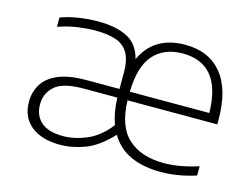

<svg xmlns="http://www.w3.org/2000/svg" viewBox="-81 -683 1088 828"><g transform="rotate(15 463.0 -269.0)"><path d="M241.5 8Q158.5 8 111.5 -30.2Q64.5 -68.5 64.5 -136.5Q64.5 -181 86 -216Q107.5 -251 155 -271Q202.5 -291 280.5 -291H427.5V-364.5Q427.5 -421.5 408.2 -452.8Q389 -484 352.2 -495.8Q315.5 -507.5 262.5 -507.5Q227.5 -507.5 184.5 -501.5Q141.5 -495.5 97.5 -480V-521.5Q133.5 -535 177.8 -541.8Q222 -548.5 263.5 -548.5Q343 -548.5 393.8 -523.2Q444.5 -498 461 -433Q514 -548.5 653.5 -548.5Q758.5 -548.5 816.5 -478.5Q874.5 -408.5 874.5 -271.5V-252.5H473.5Q477 -136 534.8 -83.8Q592.5 -31.5 694.5 -31.5Q731 -31.5 769.2 -38.5Q807.5 -45.5 847.5 -58.5V-17Q767 9 690.5 9Q612.5 9 556 -16.8Q499.5 -42.5 467.5 -97Q409.5 -35 352.8 -13.5Q296 8 241.5 8ZM653 -509.5Q569.5 -509.5 522.8 -457Q476 -404.5 473.5 -291H828.5Q826 -403.5 781 -456.5Q736 -509.5 653 -509.5ZM245 -31.5Q295 -31.5 349.2 -54.2Q403.5 -77 449 -135Q430.5 -185.5 428 -252.5H278Q185.5 -252.5 149.5 -220Q113.5 -187.5 113.5 -139Q113.5 -89 145.8 -60.2Q178 -31.5 245 -31.5Z"/></g></svg>

Font: Encode Sans Exp XLt
Style: Regular
Weight: 200
Width: 7
Designer: Multiple Designers
Foundry: Impallari Type
Version: Version 3.002; ttfautohint (v1.8.3) -l 8 -r 50 -G 200 -x 14 